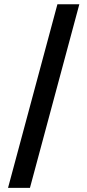

<svg xmlns="http://www.w3.org/2000/svg" viewBox="-20 -782 415 911"><path d="M356.4 -761.7 122.1 109.4H18.1L252.4 -761.7Z"/></svg>

Font: Inter Cardless
Style: Medium
Weight: 500
Designer: Rasmus Andersson
Foundry: rsms
Version: Version 4.001;git-9221beed3